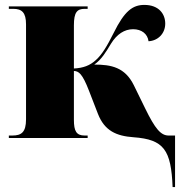

<svg xmlns="http://www.w3.org/2000/svg" viewBox="-20 -562 748 782"><path d="M683 200H693V-10H667C635 -10 612 -37 571 -121L525 -215C489 -288 433 -299 364 -299C394 -320 412 -351 432 -384C456 -423 487 -443 522 -443C557 -443 581 -424 585 -394C623 -396 653 -425 653 -466C653 -505 627 -542 568 -542C520 -542 487 -517 443 -428C416 -374 395 -339 370 -317C346 -295 319 -285 281 -283V-459C281 -512 294 -526 325 -526H337V-536H16V-526H34C69 -526 86 -511 86 -463V-76C86 -23 67 -10 30 -10H16V0H337V-10H325C291 -10 281 -28 281 -74V-273C300 -272 315 -264 343 -191L379 -98C406 -29 454 -8 524 -3C648 6 677 49 683 200Z"/></svg>

Font: Noto Serif Display Black
Style: Regular
Weight: 900
Designer: Monotype Design Team
Foundry: Monotype Imaging Inc.
Version: Version 2.009